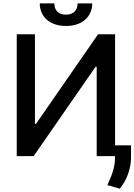

<svg xmlns="http://www.w3.org/2000/svg" viewBox="-20 -932 802 1146"><path d="M79.9 -727.3H188.6V-193.2H195.3L565.3 -727.3H666.9V-64.6H762.1V8.2Q761.4 59.3 744.3 106.7Q727.3 154.1 695 194.2L620.7 172.9Q629.6 153.1 637.8 133.9Q646 114.7 652.3 95.2Q658.7 75.6 662.5 55.2Q666.2 34.8 666.2 12.1V0H557.2V-533.4H550.4L180.8 0H79.9ZM304.3 -911.9Q304.3 -898.8 308.1 -886.5Q311.8 -874.3 320.1 -864.9Q328.5 -855.5 341.6 -850Q354.8 -844.5 373.6 -844.5Q392.4 -844.5 405.5 -850Q418.7 -855.5 427 -864.7Q435.4 -873.9 439.3 -886.2Q443.2 -898.4 443.2 -911.9H530.5Q530.5 -882.1 519.5 -857.2Q508.5 -832.4 488.1 -814.5Q467.7 -796.5 438.7 -786.8Q409.8 -777 373.6 -777Q337.7 -777 308.8 -786.8Q279.8 -796.5 259.6 -814.5Q239.3 -832.4 228.3 -857.2Q217.3 -882.1 217.3 -911.9Z"/></svg>

Font: Cannonade Med
Style: Regular
Weight: 500
Designer: Rasmus Andersson
Foundry: rsms
Version: Version 3.012;git-f93a4a705